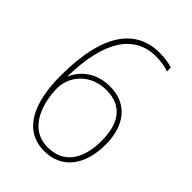

<svg xmlns="http://www.w3.org/2000/svg" viewBox="-214 -823 933 933"><g transform="rotate(45 252.5 -356.5)"><path d="M61 -304C61 -128 116 11 264 11C384 11 453 -81 453 -222C453 -352 388 -438 268 -438C164 -438 108 -375 88 -326H87C91 -584 182 -699 323 -699C358 -699 390 -693 412 -685V-711C389 -719 358 -724 323 -724C174 -724 61 -615 61 -304ZM263 -14C121 -14 92 -173 92 -250C92 -332 158 -413 268 -413C378 -413 426 -339 426 -223C426 -90 369 -14 263 -14Z"/></g></svg>

Font: Noto Sans Armenian SemiCondensed Thin
Style: Regular
Weight: 100
Width: 4
Designer: Monotype Design Team
Foundry: Monotype Imaging Inc.
Version: Version 2.008